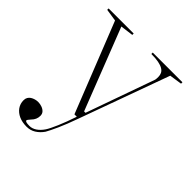

<svg xmlns="http://www.w3.org/2000/svg" viewBox="-197 -627 969 969"><g transform="rotate(45 287.5 -142.5)"><path d="M149 215Q118 215 94.5 204.5Q71 194 57.5 175Q44 156 44 131Q44 119 49 110.5Q54 102 62.5 96.5Q71 91 81.5 88Q92 85 103 85Q117 85 130.5 90Q144 95 152 104Q160 113 160 127Q160 140 155 151.5Q150 163 140 173Q133 181 129.5 185.5Q126 190 126 193Q126 202 157 202Q176 202 194 190Q212 178 227 156Q239 138 257 96Q275 54 293 0H276L86 -480L20 -490V-500H199V-490L130 -481L300 -45H310L439 -408Q441 -413 441.5 -419.5Q442 -426 442 -433Q442 -446 437 -456.5Q432 -467 419.5 -474.5Q407 -482 386.5 -486Q366 -490 335 -490V-500H547V-490L480 -480L306 0Q284 62 265 104Q246 146 235 165Q219 188 197.5 201.5Q176 215 149 215Z"/></g></svg>

Font: Kalnia ExtraLight
Style: Regular
Weight: 250
Designer: Frida Medrano
Foundry: Frida Medrano
Version: Version 1.105